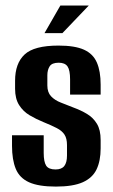

<svg xmlns="http://www.w3.org/2000/svg" viewBox="-20 -668 409 695"><path d="M182.4 7.4Q119.7 7.4 85.2 -8.2Q50.7 -23.8 37.1 -56.8Q23.5 -89.7 23.5 -140.1V-178.3H138.2V-114.4Q138.2 -82.3 147.1 -68.4Q156 -54.6 181 -54.6Q203.1 -54.6 212.8 -67.2Q222.5 -79.8 222.5 -104.8V-142.9Q222.5 -166.9 213.4 -180.8Q204.4 -194.7 185.2 -204.5Q166 -214.4 137.3 -226Q110.5 -236.9 87.1 -250.8Q63.6 -264.8 49.1 -287.8Q34.6 -310.8 34.6 -346.8V-375.7Q34.6 -438.5 69 -470.7Q103.3 -503 191.9 -503Q251 -503 284 -488.1Q317 -473.2 330.6 -441.7Q344.3 -410.3 344.3 -361.9V-325.5H233.7V-380.7Q233.7 -414.1 224.4 -427.6Q215 -441 192.5 -441Q168.2 -441 159.8 -428Q151.4 -414.9 151.4 -395.6V-358.6Q151.4 -333.7 164.9 -319.4Q178.5 -305 200.4 -296.6Q222.4 -288.3 246.7 -278.4Q273 -268.8 295.1 -255.5Q317.3 -242.2 330.8 -220Q344.3 -197.9 344.3 -161V-131.1Q344.3 -85.9 329.6 -55Q314.8 -24 279.6 -8.3Q244.4 7.4 182.4 7.4ZM141.1 -548.1 198.5 -648H301.4L205.9 -548.1Z"/></svg>

Font: Alumni Sans Thin
Style: Regular
Weight: 100
Designer: Robert E. Leuschke
Foundry: Robert E. Leuschke
Version: Version 1.018